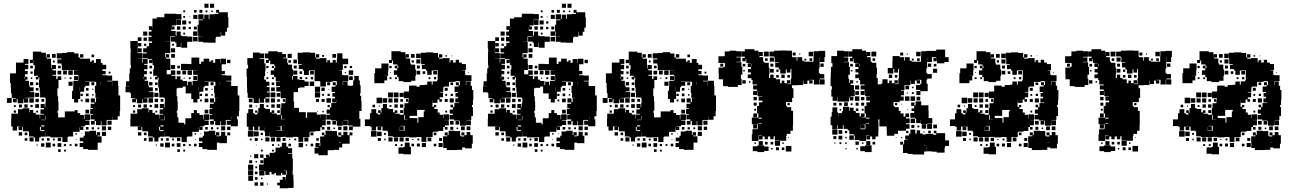

<svg xmlns="http://www.w3.org/2000/svg" viewBox="-20 -802 6959 1034"><path d="M72 -99H48V-121H40V-161H41V-190H77V-214H102V-219H138V-197H141V-210H159V-194H173V-185H194V-163H196V-185H217V-189H198V-213H217V-220H199V-242H221V-224H224V-247H245H226V-273H222V-277H196V-305H194V-331H190V-371H192V-385H187V-374H173V-388H184V-394H163V-428H184H167V-451H160V-478H159V-462H141V-480H157V-524H203V-518H227V-493H231V-510H249V-492H232V-486H255V-457H256V-434H259V-452H281V-430H263V-423H282V-399H263V-394H283V-376H290V-391H310V-371H295V-326H289V-310V-284H293V-256H295V-206H290V-194H293V-170H299V-168H301V-170H329V-202H382V-209H398V-193H412V-183H432V-160H435V-186H465V-156H439V-153H462V-129H439V-122H415V-120H429V-102H411V-116H409V-92H379H374V-67H347V-64H344V-37H316V-63H289V-62H251V-67H226V-90H225V-66H199V-62H161V-67H136V-94H133V-95H104V-118H100V-101H80V-121H97V-122H80V-121H72ZM401 -250H379V-269H368V-313H374V-337H375V-366H401V-370H403V-393H402V-399H378V-423H402V-424H373V-425H347V-424H313V-452H311V-460H289V-482H311V-487H286V-515H314V-517H340V-521H380V-514H403V-492H411V-510H429V-492H411V-486H435V-470V-486H465V-470H474V-477H486V-465H479V-464H497V-484H523V-463H532V-453H552V-429H532V-420H549V-402H532V-397H556V-395H584V-367H557V-364H583V-339H584V-367H616V-339H618V-309V-288H627V-234V-204H625V-176H614V-157H586V-174H585V-156H556V-155H554V-127H526V-150H523V-128H497V-150H490V-131H470V-151H489V-159H468V-183H481V-187H466V-215H481V-219H468V-243H489V-250H469V-272H491V-252H497V-274H511V-275H494V-302H491V-340H498V-361H490V-362H461V-364H439V-362H461V-340H439V-332H433V-308H412V-269H401ZM280 -491H260V-511H280ZM487 -494H473V-508H487ZM70 -251H50V-271H67V-274H43V-300H39V-329H38V-355H34V-407H66V-417V-465H107V-484H133V-458H114V-453H132V-429H114V-420H129V-402H114V-389H128V-373H117V-367H136V-341H140V-332H161V-310H140V-306H165V-276H136V-275H113V-273H132V-249H108V-268H105V-246H75V-268H70ZM275 -466H265V-476H275ZM307 -434H293V-448H307ZM157 -434H143V-448H157ZM372 -399H348V-423H372ZM340 -401H320V-421H340ZM310 -401H290V-421H310ZM156 -405H144V-417H156ZM575 -406H565V-416H575ZM401 -370H379V-392H401ZM112 -378V-387H110V-378ZM365 -376H355V-386H365ZM154 -377H146V-385H154ZM333 -378H327V-384H333ZM371 -340H349V-362H371ZM523 -346V-361H522V-346ZM159 -342H141V-360H159ZM488 -343H472V-359H488ZM187 -344H173V-358H187ZM407 -313V-332H406V-313ZM457 -314H443V-328H457ZM187 -314H173V-328H187ZM483 -318H477V-324H483ZM191 -280H169V-302H191ZM457 -284H443V-298H457ZM426 -285H414V-297H426ZM484 -287H476V-295H484ZM43 -248H17V-274H43ZM162 -249H138V-273H162ZM460 -251H440V-271H460ZM189 -252H171V-270H189ZM218 -254H203V-269H218ZM425 -256H415V-266H425ZM190 -221H170V-241H190ZM129 -222H111V-240H129ZM98 -223H82V-239H98ZM156 -225H144V-237H156ZM65 -226H55V-236H65ZM460 -191H440V-211H460ZM66 -195H54V-207H66ZM185 -196H175V-206H185ZM226 -158V-178H224V-158ZM202 -155H223V-157H202ZM581 -130H559V-152H581ZM202 -121H219V-127H202ZM551 -100H529V-122H551ZM579 -102H561V-120H579ZM199 -100V-96H219V-101H200V-119H195V-100ZM457 -104H443V-118H457ZM486 -105H474V-117H486ZM515 -106H505V-116H515ZM506 5H454V1H428V-10H409V-32H428V-41H410V-61H430V-43V-71H437V-94H463V-75V-98H497V-75H501V-90H519V-72H504V-68H527V-34H506ZM551 -70H529V-92H551ZM99 -72H81V-90H99ZM127 -74H113V-88H127ZM394 -77H386V-85H394ZM422 -79H418V-83H422ZM191 -40H169V-62H191ZM161 -40H139V-62H161ZM309 -42H291V-60H309ZM247 -44H233V-58H247ZM127 -44H113V-58H127ZM216 -45H204V-57H216ZM275 -46H265V-56H275ZM392 -49H388V-53H392ZM253 -8H227V-34H253ZM310 -11H290V-31H310ZM219 -12H201V-30H219ZM277 -14H263V-28H277ZM397 -14H383V-28H397ZM336 -15H324V-27H336ZM365 -16H355V-26H365ZM183 -18H177V-24H183ZM307 16H293V2H307ZM335 14H325V4H335Z M1103 -760H1081V-782H1103ZM1133 -760H1111V-782H1133ZM1070 -733H1054V-749H1070ZM1044 -609H1020V-633H1044V-669H1073H1050V-693H1073V-697H1048V-725H1076V-700H1080V-723H1104V-700H1108V-725H1136V-704V-727H1157V-733H1144V-749H1160V-736H1207V-709H1210V-653H1202V-631H1193V-610H1171V-631H1169V-604H1144V-599H1141V-572H1103V-573H1074V-577H1048V-605H1072V-606H1047V-633H1044ZM1039 -734H1025V-748H1039ZM1097 -736H1087V-746H1097ZM977 -736H967V-746H977ZM1126 -737H1118V-745H1126ZM742 -101H722V-121H739V-122H722V-121H682V-161H683V-190H719V-214H744V-219H780V-197H783V-210H801V-194H815V-185H836V-163H838V-185H859V-189H840V-213H859V-220H841V-242H863V-224H866V-247H887H868V-273H864V-277H838V-305H836V-331H832V-371H834V-385H829V-374H815V-388H826V-394H805V-428H826H809V-451H802V-478H801V-462H783V-480H799V-484H775V-458H756V-453H774V-429H756V-420H771V-402H756V-389H770V-373H759V-367H778V-341H782V-332H803V-310H782V-306H807V-276H778V-275H755V-273H774V-249H750V-268H747V-246H717V-268H712V-251H692V-271H709V-274H685V-300H681V-305H656V-337H680V-338H659V-364H676V-407H679V-434H685V-452H683V-482V-520H684V-541H682V-581H722V-601H742V-581H722V-542H743V-520H721V-516H747V-486H721V-485H746V-465H749V-484H775V-509V-488H749V-514H770V-520H751V-542H770V-553H782V-571H799V-579H780V-603H796V-610H781V-632H796V-641H782V-661H801V-702H824V-709H865V-728H899H929V-726H957V-696H929V-694H928V-665H907V-659H920V-643H904V-656H903V-635H926V-610H931V-632H953V-610H961V-607H988V-575V-545H956V-572H954V-549H930V-572H923V-578H899V-604H923V-607H898V-630V-605H877H896V-577H872V-576H897V-546V-516H870V-513H869V-493H873V-510H891V-492H874V-486H897V-457H898V-425H878V-402H900V-423H924V-399H903V-394H925V-376H932V-391H952V-373H964V-366H987V-343H991V-362H1013V-343H1017V-366H1043V-370H1045V-393H1044V-399H1020V-423H1044V-424H1015V-425H989V-424H955V-458H989V-457H1011V-492H1053V-458H1063V-470H1077V-486H1107V-470H1116V-477H1128V-465H1121V-464H1139V-484H1165V-463H1167V-486H1197V-456H1174V-433V-420H1191V-402H1174V-397H1198V-395H1226V-367H1199V-364H1225V-339H1260V-309V-288H1269V-234V-204H1267V-176H1256V-160H1261V-122H1223V-130H1201V-152H1223V-156H1198V-155H1196V-127H1168V-150H1165V-128H1139V-150H1132V-131H1112V-151H1131V-159H1110V-183H1123V-187H1108V-215H1123V-219H1110V-243H1131V-250H1111V-272H1133V-252H1139V-274H1153V-275H1136V-302H1133V-340H1140V-361H1132V-362H1103V-364H1081V-362H1103V-340H1081V-332H1075V-308H1054V-269H1043V-250H1021V-269H1010V-299H980V-336H964V-329H937V-326H931V-310V-284H935V-256H937V-206H932V-194H935V-170H941V-141H972V-132H978V-165H1007V-166H1010V-193H1024V-209H1040V-193H1054V-183H1074V-160H1077V-186H1107V-156H1081V-153H1104V-129H1081V-122H1057V-120H1071V-102H1053V-116H1051V-92H1021H1016V-67H989V-64H986V-37H958V-63H931V-62H893V-67H868V-90H867V-66H841V-62H803V-67H778V-94H775V-95H746V-118H742ZM1043 -700H1021V-722H1043ZM977 -706H967V-716H977ZM1004 -709H1000V-713H1004ZM955 -668H929V-694H955ZM983 -670H961V-692H983ZM1008 -675H996V-687H1008ZM803 -647V-660H802V-647ZM951 -642H933V-660H951ZM1040 -643H1024V-659H1040ZM980 -643H964V-659H980ZM1008 -645H996V-657H1008ZM773 -610H751V-632H773ZM977 -616H967V-626H977ZM1016 -577H988V-605H1016ZM1044 -579H1020V-603H1044ZM771 -582H753V-600H771ZM741 -552H723V-570H741ZM768 -555H756V-567H768ZM917 -556H907V-566H917ZM923 -520H901V-542H923ZM721 -520V-541H720V-520ZM922 -491H902V-511H922ZM1221 -462H1203V-480H1221ZM923 -430H901V-452H923ZM949 -434H935V-448H949ZM799 -434H785V-448H799ZM1014 -399H990V-423H1014ZM982 -401H962V-421H982ZM952 -401H932V-421H952ZM798 -405H786V-417H798ZM1043 -370H1021V-392H1043ZM754 -378V-387H752V-378ZM1007 -376H997V-386H1007ZM796 -377H788V-385H796ZM975 -378H969V-384H975ZM1165 -346V-361H1164V-346ZM801 -342H783V-360H801ZM1130 -343H1114V-359H1130ZM829 -344H815V-358H829ZM1049 -313V-332H1048V-313ZM1099 -314H1085V-328H1099ZM829 -314H815V-328H829ZM1125 -318H1119V-324H1125ZM833 -280H811V-302H833ZM1099 -284H1085V-298H1099ZM1068 -285H1056V-297H1068ZM1126 -287H1118V-295H1126ZM804 -249H780V-273H804ZM1102 -251H1082V-271H1102ZM831 -252H813V-270H831ZM860 -254H845V-269H860ZM1067 -256H1057V-266H1067ZM832 -221H812V-241H832ZM771 -222H753V-240H771ZM740 -223H724V-239H740ZM798 -225H786V-237H798ZM707 -226H697V-236H707ZM1102 -191H1082V-211H1102ZM708 -195H696V-207H708ZM827 -196H817V-206H827ZM868 -158V-178H866V-158ZM1228 -160V-174H1227V-160ZM844 -155H865V-157H844ZM844 -121H861V-127H844ZM1193 -100H1171V-122H1193ZM1221 -102H1203V-120H1221ZM841 -100V-96H861V-101H842V-119H837V-100ZM1099 -104H1085V-118H1099ZM1128 -105H1116V-117H1128ZM1157 -106H1147V-116H1157ZM1148 5H1096V1H1070V-10H1051V-32H1070V-41H1052V-61H1072V-43V-71H1079V-94H1105V-75V-98H1139V-75H1143V-90H1161V-72H1146V-68H1162V-71H1171V-92H1193V-71H1202V-31H1162V-34H1148ZM741 -72H723V-90H741ZM1220 -73H1204V-89H1220ZM769 -74H755V-88H769ZM1036 -77H1028V-85H1036ZM1064 -79H1060V-83H1064ZM833 -40H811V-62H833ZM803 -40H781V-62H803ZM951 -42H933V-60H951ZM889 -44H875V-58H889ZM769 -44H755V-58H769ZM858 -45H846V-57H858ZM917 -46H907V-56H917ZM1034 -49H1030V-53H1034ZM895 -8H869V-34H895ZM952 -11H932V-31H952ZM861 -12H843V-30H861ZM919 -14H905V-28H919ZM1039 -14H1025V-28H1039ZM978 -15H966V-27H978ZM1007 -16H997V-26H1007ZM825 -18H819V-24H825ZM949 16H935V2H949ZM977 14H967V4H977Z M1342 -99H1318V-120H1309V-162V-192H1317V-214H1343V-192H1351V-186H1366V-195H1354V-207H1366V-195H1371V-220H1409V-215H1434V-197H1443V-208H1457V-194H1446V-191H1470V-184H1491V-220H1495V-246H1516V-254H1503V-268H1517V-255H1519V-273H1492V-302H1491V-309H1468V-333H1488V-338H1467V-364H1488V-366H1465V-387H1456V-399H1438V-423H1456V-435H1444V-447H1456V-435H1462V-448H1457V-456H1435V-476H1428V-463H1412V-479H1425V-488H1407V-514H1425V-526H1475V-521H1500V-494V-511H1520V-491H1503V-488H1527V-462H1531V-454H1553V-429H1558V-393H1554V-374H1558V-393H1582V-374H1593V-371H1620V-363H1642V-339H1620V-331H1593V-328H1585V-306H1561V-282V-255H1564V-221H1590V-198H1627V-170H1629V-166H1634V-167V-197H1686V-185H1704V-165H1705V-186H1735V-156H1714V-155H1734V-127H1714V-118H1727V-104H1713V-117H1705V-96H1678V-93H1651V-90H1647V-64H1618V-63H1613V-38H1587V-63H1582V-65H1559V-62H1521V-65H1497V-64H1463V-65H1434V-92H1433V-68H1407V-94H1431H1403V-116H1402V-99H1378V-121H1371V-100H1349V-120H1342ZM1763 -158H1737V-184H1757V-190H1739V-212H1757V-224H1764V-247H1790V-250H1769V-272H1784V-281H1770V-301H1784V-307H1766V-335H1787V-343H1772V-359H1788V-344H1794V-363H1792V-365H1770V-361H1735V-336H1705V-364H1703V-365H1674V-395V-424H1649V-422H1643V-398H1617V-422H1611V-446V-430H1589V-452H1605V-456H1585V-484H1583V-518H1611V-520H1649V-518H1677V-493H1681V-510H1699V-492H1682V-486H1702V-489H1738V-466H1743V-478H1757V-465H1772V-479H1788V-465H1794V-487H1796V-515H1824V-487H1826V-486H1855V-456H1826V-425H1808V-423H1822V-399H1828V-397H1856V-365H1828V-363H1852V-341H1860V-340H1878V-343H1882V-369H1888V-393H1912V-369H1918V-343H1922V-299H1919V-286H1925V-258H1927V-204H1915V-186V-162H1921V-120H1880V-101H1860V-121H1879V-126H1855V-155H1854V-156H1830V-154H1853V-128H1827V-151H1826V-125H1794V-151H1790V-131H1770V-151H1790V-154H1763V-178ZM1374 -247H1346V-272H1341V-275H1314V-302H1311V-331H1310V-361V-389H1308V-433H1316V-453H1312V-489H1342V-519H1378V-514H1403V-488H1378V-484H1403V-461H1410V-421H1408V-393H1403V-373H1412V-362H1431V-340H1417V-333H1432V-309H1417V-304H1433V-278H1410V-272H1431V-250H1409V-271H1402V-249H1378V-271H1374ZM1551 -490H1529V-512H1551ZM1790 -491H1770V-511H1790ZM1725 -496H1715V-506H1725ZM1377 -463V-483V-463ZM1580 -461H1560V-481H1580ZM1547 -464H1533V-478H1547ZM1578 -433H1562V-449H1578ZM1846 -435H1834V-447H1846ZM1876 -435H1864V-447H1876ZM1426 -435H1414V-447H1426ZM1882 -399H1858V-423H1882ZM1581 -400H1559V-422H1581ZM1670 -401H1650V-421H1670ZM1607 -404H1593V-418H1607ZM1843 -408H1837V-414H1843ZM1422 -409H1418V-413H1422ZM1880 -371H1860V-391H1880ZM1607 -375H1594V-388H1607ZM1666 -375H1654V-387H1666ZM1455 -376H1445V-386H1455ZM1425 -376H1415V-386H1425ZM1635 -376H1625V-386H1635ZM1672 -339H1648V-363H1672ZM1828 -344V-363H1826V-344ZM1758 -343H1742V-359H1758ZM1457 -344H1443V-358H1457ZM1704 -307H1676V-335H1704ZM1460 -311H1440V-331H1460ZM1729 -312H1711V-330H1729ZM1752 -319H1748V-323H1752ZM1704 -277H1676V-305H1704ZM1463 -278H1437V-304H1463ZM1490 -281H1470V-301H1490ZM1756 -285H1744V-297H1756ZM1725 -286H1715V-296H1725ZM1762 -249H1738V-273H1762ZM1461 -250H1439V-272H1461ZM1340 -251H1320V-271H1340ZM1698 -253H1682V-269H1698ZM1728 -253H1712V-269H1728ZM1487 -254H1473V-268H1487ZM1792 -251V-265H1791V-251ZM1401 -220H1379V-242H1401ZM1490 -221H1470V-241H1490ZM1459 -222H1441V-240H1459ZM1338 -223H1322V-239H1338ZM1756 -225H1744V-237H1756ZM1425 -226H1415V-236H1425ZM1363 -228H1357V-234H1363ZM1487 -194H1473V-208H1487ZM1724 -197H1716V-205H1724ZM1692 -199H1688V-203H1692ZM1497 -159V-182H1493V-159ZM1498 -157H1516V-158H1498ZM1760 -131H1740V-151H1760ZM1498 -124H1512V-125H1498ZM1491 -100H1469V-98H1497V-123H1473V-122H1491ZM1351 -122H1370H1351ZM1851 -100H1829V-122H1851ZM1819 -102H1801V-120H1819ZM1758 -103H1742V-119H1758ZM1784 -107H1776V-115H1784ZM1497 -97H1512V-98H1497ZM1745 34H1695V25H1674V-7H1695V-10H1679V-32H1701V-16H1705V-35H1704V-67H1726V-74H1713V-88H1727V-75H1733V-98H1767V-96H1795V-72H1801V-66H1817V-73H1802V-89H1818V-74H1829V-92H1851V-74H1862V-89H1878V-73H1863V-28H1823V-8H1806V5H1778V7H1745ZM1345 -66H1315V-96H1345ZM1373 -68H1347V-94H1373ZM1668 -73H1652V-89H1668ZM1396 -75H1384V-87H1396ZM1641 -40H1619V-62H1641ZM1491 -40H1469V-62H1491ZM1461 -40H1439V-62H1461ZM1431 -40H1409V-62H1431ZM1518 -43H1502V-59H1518ZM1368 -43H1352V-59H1368ZM1697 -44H1683V-58H1697ZM1575 -46H1565V-56H1575ZM1335 -46H1325V-56H1335ZM1394 -47H1386V-55H1394ZM1543 -48H1537V-54H1543ZM1806 -34H1817V-36H1806ZM1404 143H1376V115H1400V114H1375V84H1400V49H1421V47H1412V31H1428V40H1432V21H1458V17H1464V-7H1489V-12H1498V-33H1522V-12H1531V-4H1553V22H1531V25H1554V52H1557V82V116H1556V139H1560V168H1561V210H1533V212H1487V196H1473V182H1487V166H1502V151H1518V166H1520V139H1500V130H1494V143H1466V130H1458V137H1442V124H1431V140H1409V119H1404ZM1612 -9H1588V-33H1612ZM1547 -14H1533V-28H1547ZM1667 -14H1653V-28H1667ZM1455 -16H1445V-26H1455ZM1484 -17H1476V-25H1484ZM1634 -17H1626V-25H1634ZM1362 -19H1358V-23H1362ZM1395 14H1385V4H1395ZM1455 14H1445V4H1455ZM1371 50H1349V28H1371ZM1399 48H1381V30H1399ZM1333 42H1327V36H1333ZM1338 77H1322V61H1338ZM1398 77H1382V61H1398ZM1364 73H1356V65H1364ZM1344 113H1316V85H1344ZM1365 104H1355V94H1365ZM1344 143H1316V115H1344ZM1520 119V139H1524V117H1511V119ZM1367 136H1353V122H1367ZM1343 172H1317V146H1343ZM1367 166H1353V152H1367ZM1394 163H1386V155H1394ZM1399 198H1381V180H1399ZM1369 198H1351V180H1369ZM1423 192H1417V186H1423Z M2194 -360H2152V-365H2127V-387H2119V-399H2101V-423H2119V-434H2106V-448H2120V-455H2097V-476H2091V-463H2075V-479H2088V-526H2138V-521H2163V-494H2164V-510H2182V-492H2166V-487H2189V-461H2193V-454H2216V-428H2196H2220V-394H2217V-367H2194ZM2005 -99H1981V-120H1972V-123H1945V-159H1972V-162V-192H1980V-214H2006V-192H2014V-186H2028V-194H2016V-208H2030V-196H2034V-220H2072V-215H2097V-197H2106V-208H2120V-194H2109V-190H2132V-184H2154V-220H2158V-246H2179V-254H2166V-268H2180V-255H2182V-273H2155V-309H2182V-312H2183V-341H2223V-335H2240V-344H2268V-346H2281V-363H2305V-346H2310V-364H2334V-370H2337V-395V-424H2312V-422H2305V-399H2281V-422H2274V-430H2252V-452H2267V-456H2248V-484H2246V-518H2274V-520H2312V-517H2339V-493H2344V-510H2362V-492H2345V-486H2365V-489H2401V-467H2406V-478H2420V-465H2434V-480H2452V-465H2467V-457H2489V-425H2471V-423H2485V-399H2471H2491V-397H2519V-365H2491V-363H2489V-344H2491V-363H2515V-340H2522V-317H2529V-265H2527V-237H2522V-225H2527V-177H2518V-156H2493V-154H2516V-128H2490V-151H2489V-125H2457V-151H2453V-131H2433V-151H2453V-153H2425V-159H2401V-183H2419V-190H2402V-212H2419V-224H2406V-238H2420V-225H2427V-247H2453V-250H2432V-272H2446V-281H2433V-301H2446V-306H2428V-336H2450V-343H2435V-359H2451V-344H2457V-363H2455V-365H2433V-361H2398V-336H2372V-332H2367V-307H2348V-304H2366V-278H2348V-268H2360V-254H2346V-266H2336V-248H2310V-263H2309V-245V-227H2317V-237H2329V-225H2319V-215H2337V-196H2348V-184H2366V-164H2368V-186H2398V-156H2376V-155H2397V-127H2376V-118H2390V-104H2376V-118H2367V-97H2341V-93H2314V-90H2310V-64H2281V-63H2276V-38H2250V-63H2245V-64H2222V-62H2184V-65H2160V-64H2130H2096V-93V-68H2070V-94H2095H2066V-116V-98H2040V-120H2033V-101H2013V-120H2005ZM2245 -489H2221V-513H2245ZM2213 -491H2193V-511H2213ZM2387 -497H2379V-505H2387ZM2415 -499H2411V-503H2415ZM2244 -460H2222V-482H2244ZM2209 -465H2197V-477H2209ZM2050 -354H1996V-408H2000V-434H2034V-460H2072V-422H2070V-394H2050V-393H2065V-369H2050ZM2241 -433H2225V-449H2241ZM2125 -435V-448H2120V-435ZM2089 -435H2077V-447H2089ZM2243 -401H2223V-421H2243ZM2333 -401H2313V-421H2333ZM2270 -404H2256V-418H2270ZM2505 -409H2501V-413H2505ZM2085 -409H2081V-413H2085ZM2329 -375H2317V-387H2329ZM2118 -376H2108V-386H2118ZM2088 -376H2078V-386H2088ZM2298 -376H2288V-386H2298ZM2420 -344H2406V-358H2420ZM2391 -313H2375V-329H2391ZM2096 -278H2070V-304H2096ZM2126 -278H2100V-304H2126ZM2154 -280H2132V-302H2154ZM2419 -285H2407V-297H2419ZM2388 -286H2378V-296H2388ZM2038 -246H2008V-276H2038ZM2065 -249H2041V-273H2065ZM2424 -250H2402V-272H2424ZM2094 -250H2072V-272H2094ZM2124 -250H2102V-272H2124ZM2391 -253H2375V-269H2391ZM2150 -254H2136V-268H2150ZM2454 -251V-264V-251ZM2064 -220H2042V-242H2064ZM2152 -222H2134V-240H2152ZM2122 -222H2104V-240H2122ZM2000 -224H1986V-238H2000ZM2088 -226H2078V-236H2088ZM2026 -228H2020V-234H2026ZM2226 -178H2186V-166H2228V-141H2233V-171H2262V-202H2267V-210H2242H2227V-207H2226ZM2151 -193H2135V-209H2151ZM2388 -196H2378V-206H2388ZM2160 -158V-182H2156V-158ZM2160 -157H2178V-158H2160ZM2423 -131H2403V-151H2423ZM2160 -125H2175H2160ZM2154 -100H2132V-118H2131V-98H2159V-124H2136V-122H2154ZM2014 -121H2032V-122H2014ZM2513 -101H2493V-121H2513ZM2483 -101H2463V-121H2483ZM2421 -103H2405V-119H2421ZM2447 -107H2439V-115H2447ZM2440 6H2386V-5H2367V-34H2366V-68H2389V-73H2375V-89H2391V-75H2396V-98H2430V-96H2458V-71H2463V-67H2480V-73H2465V-89H2481V-74H2493V-91H2513V-74H2526V-28H2521V-3H2485V-8H2469V5H2440ZM2160 -97H2175H2160ZM2008 -66H1978V-96H2008ZM2035 -69H2011V-93H2035ZM2330 -74H2316V-88H2330ZM2058 -76H2048V-86H2058ZM2124 -40H2102V-62H2124ZM2094 -40H2072V-62H2094ZM2154 -40H2132V-62H2154ZM2303 -41H2283V-61H2303ZM2182 -42H2164V-60H2182ZM2031 -43H2015V-59H2031ZM2361 -43H2345V-59H2361ZM2238 -46H2228V-56H2238ZM2057 -47H2049V-55H2057ZM2206 -48H2200V-54H2206ZM2469 -34H2480V-35H2469ZM2193 29H2153V26H2126V-8H2153V-11H2160V-34H2186V-11H2193ZM2274 -10H2252V-32H2274ZM2364 -10H2342V-32H2364ZM2241 -13H2225V-29H2241ZM2330 -14H2316V-28H2330ZM2210 -14H2196V-28H2210ZM2148 -16H2138V-26H2148ZM2118 -16H2108V-26H2118Z M3028 -760H3006V-782H3028ZM3058 -760H3036V-782H3058ZM2995 -733H2979V-749H2995ZM2969 -609H2945V-633H2969V-669H2998H2975V-693H2998V-697H2973V-725H3001V-700H3005V-723H3029V-700H3033V-725H3061V-704V-727H3082V-733H3069V-749H3085V-736H3132V-709H3135V-653H3127V-631H3118V-610H3096V-631H3094V-604H3069V-599H3066V-572H3028V-573H2999V-577H2973V-605H2997V-606H2972V-633H2969ZM2964 -734H2950V-748H2964ZM3022 -736H3012V-746H3022ZM2902 -736H2892V-746H2902ZM3051 -737H3043V-745H3051ZM2667 -101H2647V-121H2664V-122H2647V-121H2607V-161H2608V-190H2644V-214H2669V-219H2705V-197H2708V-210H2726V-194H2740V-185H2761V-163H2763V-185H2784V-189H2765V-213H2784V-220H2766V-242H2788V-224H2791V-247H2812H2793V-273H2789V-277H2763V-305H2761V-331H2757V-371H2759V-385H2754V-374H2740V-388H2751V-394H2730V-428H2751H2734V-451H2727V-478H2726V-462H2708V-480H2724V-484H2700V-458H2681V-453H2699V-429H2681V-420H2696V-402H2681V-389H2695V-373H2684V-367H2703V-341H2707V-332H2728V-310H2707V-306H2732V-276H2703V-275H2680V-273H2699V-249H2675V-268H2672V-246H2642V-268H2637V-251H2617V-271H2634V-274H2610V-300H2606V-305H2581V-337H2605V-338H2584V-364H2601V-407H2604V-434H2610V-452H2608V-482V-520H2609V-541H2607V-581H2647V-601H2667V-581H2647V-542H2668V-520H2646V-516H2672V-486H2646V-485H2671V-465H2674V-484H2700V-509V-488H2674V-514H2695V-520H2676V-542H2695V-553H2707V-571H2724V-579H2705V-603H2721V-610H2706V-632H2721V-641H2707V-661H2726V-702H2749V-709H2790V-728H2824H2854V-726H2882V-696H2854V-694H2853V-665H2832V-659H2845V-643H2829V-656H2828V-635H2851V-610H2856V-632H2878V-610H2886V-607H2913V-575V-545H2881V-572H2879V-549H2855V-572H2848V-578H2824V-604H2848V-607H2823V-630V-605H2802H2821V-577H2797V-576H2822V-546V-516H2795V-513H2794V-493H2798V-510H2816V-492H2799V-486H2822V-457H2823V-425H2803V-402H2825V-423H2849V-399H2828V-394H2850V-376H2857V-391H2877V-373H2889V-366H2912V-343H2916V-362H2938V-343H2942V-366H2968V-370H2970V-393H2969V-399H2945V-423H2969V-424H2940V-425H2914V-424H2880V-458H2914V-457H2936V-492H2978V-458H2988V-470H3002V-486H3032V-470H3041V-477H3053V-465H3046V-464H3064V-484H3090V-463H3092V-486H3122V-456H3099V-433V-420H3116V-402H3099V-397H3123V-395H3151V-367H3124V-364H3150V-339H3185V-309V-288H3194V-234V-204H3192V-176H3181V-160H3186V-122H3148V-130H3126V-152H3148V-156H3123V-155H3121V-127H3093V-150H3090V-128H3064V-150H3057V-131H3037V-151H3056V-159H3035V-183H3048V-187H3033V-215H3048V-219H3035V-243H3056V-250H3036V-272H3058V-252H3064V-274H3078V-275H3061V-302H3058V-340H3065V-361H3057V-362H3028V-364H3006V-362H3028V-340H3006V-332H3000V-308H2979V-269H2968V-250H2946V-269H2935V-299H2905V-336H2889V-329H2862V-326H2856V-310V-284H2860V-256H2862V-206H2857V-194H2860V-170H2866V-141H2897V-132H2903V-165H2932V-166H2935V-193H2949V-209H2965V-193H2979V-183H2999V-160H3002V-186H3032V-156H3006V-153H3029V-129H3006V-122H2982V-120H2996V-102H2978V-116H2976V-92H2946H2941V-67H2914V-64H2911V-37H2883V-63H2856V-62H2818V-67H2793V-90H2792V-66H2766V-62H2728V-67H2703V-94H2700V-95H2671V-118H2667ZM2968 -700H2946V-722H2968ZM2902 -706H2892V-716H2902ZM2929 -709H2925V-713H2929ZM2880 -668H2854V-694H2880ZM2908 -670H2886V-692H2908ZM2933 -675H2921V-687H2933ZM2728 -647V-660H2727V-647ZM2876 -642H2858V-660H2876ZM2965 -643H2949V-659H2965ZM2905 -643H2889V-659H2905ZM2933 -645H2921V-657H2933ZM2698 -610H2676V-632H2698ZM2902 -616H2892V-626H2902ZM2941 -577H2913V-605H2941ZM2969 -579H2945V-603H2969ZM2696 -582H2678V-600H2696ZM2666 -552H2648V-570H2666ZM2693 -555H2681V-567H2693ZM2842 -556H2832V-566H2842ZM2848 -520H2826V-542H2848ZM2646 -520V-541H2645V-520ZM2847 -491H2827V-511H2847ZM3146 -462H3128V-480H3146ZM2848 -430H2826V-452H2848ZM2874 -434H2860V-448H2874ZM2724 -434H2710V-448H2724ZM2939 -399H2915V-423H2939ZM2907 -401H2887V-421H2907ZM2877 -401H2857V-421H2877ZM2723 -405H2711V-417H2723ZM2968 -370H2946V-392H2968ZM2679 -378V-387H2677V-378ZM2932 -376H2922V-386H2932ZM2721 -377H2713V-385H2721ZM2900 -378H2894V-384H2900ZM3090 -346V-361H3089V-346ZM2726 -342H2708V-360H2726ZM3055 -343H3039V-359H3055ZM2754 -344H2740V-358H2754ZM2974 -313V-332H2973V-313ZM3024 -314H3010V-328H3024ZM2754 -314H2740V-328H2754ZM3050 -318H3044V-324H3050ZM2758 -280H2736V-302H2758ZM3024 -284H3010V-298H3024ZM2993 -285H2981V-297H2993ZM3051 -287H3043V-295H3051ZM2729 -249H2705V-273H2729ZM3027 -251H3007V-271H3027ZM2756 -252H2738V-270H2756ZM2785 -254H2770V-269H2785ZM2992 -256H2982V-266H2992ZM2757 -221H2737V-241H2757ZM2696 -222H2678V-240H2696ZM2665 -223H2649V-239H2665ZM2723 -225H2711V-237H2723ZM2632 -226H2622V-236H2632ZM3027 -191H3007V-211H3027ZM2633 -195H2621V-207H2633ZM2752 -196H2742V-206H2752ZM2793 -158V-178H2791V-158ZM3153 -160V-174H3152V-160ZM2769 -155H2790V-157H2769ZM2769 -121H2786V-127H2769ZM3118 -100H3096V-122H3118ZM3146 -102H3128V-120H3146ZM2766 -100V-96H2786V-101H2767V-119H2762V-100ZM3024 -104H3010V-118H3024ZM3053 -105H3041V-117H3053ZM3082 -106H3072V-116H3082ZM3073 5H3021V1H2995V-10H2976V-32H2995V-41H2977V-61H2997V-43V-71H3004V-94H3030V-75V-98H3064V-75H3068V-90H3086V-72H3071V-68H3087V-71H3096V-92H3118V-71H3127V-31H3087V-34H3073ZM2666 -72H2648V-90H2666ZM3145 -73H3129V-89H3145ZM2694 -74H2680V-88H2694ZM2961 -77H2953V-85H2961ZM2989 -79H2985V-83H2989ZM2758 -40H2736V-62H2758ZM2728 -40H2706V-62H2728ZM2876 -42H2858V-60H2876ZM2814 -44H2800V-58H2814ZM2694 -44H2680V-58H2694ZM2783 -45H2771V-57H2783ZM2842 -46H2832V-56H2842ZM2959 -49H2955V-53H2959ZM2820 -8H2794V-34H2820ZM2877 -11H2857V-31H2877ZM2786 -12H2768V-30H2786ZM2844 -14H2830V-28H2844ZM2964 -14H2950V-28H2964ZM2903 -15H2891V-27H2903ZM2932 -16H2922V-26H2932ZM2750 -18H2744V-24H2750ZM2874 16H2860V2H2874ZM2902 14H2892V4H2902Z M3281 -99H3257V-121H3249V-161H3250V-190H3286V-214H3311V-219H3347V-197H3350V-210H3368V-194H3382V-185H3403V-163H3405V-185H3426V-189H3407V-213H3426V-220H3408V-242H3430V-224H3433V-247H3454H3435V-273H3431V-277H3405V-305H3403V-331H3399V-371H3401V-385H3396V-374H3382V-388H3393V-394H3372V-428H3393H3376V-451H3369V-478H3368V-462H3350V-480H3366V-524H3412V-518H3436V-493H3440V-510H3458V-492H3441V-486H3464V-457H3465V-434H3468V-452H3490V-430H3472V-423H3491V-399H3472V-394H3492V-376H3499V-391H3519V-371H3504V-326H3498V-310V-284H3502V-256H3504V-206H3499V-194H3502V-170H3508V-168H3510V-170H3538V-202H3591V-209H3607V-193H3621V-183H3641V-160H3644V-186H3674V-156H3648V-153H3671V-129H3648V-122H3624V-120H3638V-102H3620V-116H3618V-92H3588H3583V-67H3556V-64H3553V-37H3525V-63H3498V-62H3460V-67H3435V-90H3434V-66H3408V-62H3370V-67H3345V-94H3342V-95H3313V-118H3309V-101H3289V-121H3306V-122H3289V-121H3281ZM3610 -250H3588V-269H3577V-313H3583V-337H3584V-366H3610V-370H3612V-393H3611V-399H3587V-423H3611V-424H3582V-425H3556V-424H3522V-452H3520V-460H3498V-482H3520V-487H3495V-515H3523V-517H3549V-521H3589V-514H3612V-492H3620V-510H3638V-492H3620V-486H3644V-470V-486H3674V-470H3683V-477H3695V-465H3688V-464H3706V-484H3732V-463H3741V-453H3761V-429H3741V-420H3758V-402H3741V-397H3765V-395H3793V-367H3766V-364H3792V-339H3793V-367H3825V-339H3827V-309V-288H3836V-234V-204H3834V-176H3823V-157H3795V-174H3794V-156H3765V-155H3763V-127H3735V-150H3732V-128H3706V-150H3699V-131H3679V-151H3698V-159H3677V-183H3690V-187H3675V-215H3690V-219H3677V-243H3698V-250H3678V-272H3700V-252H3706V-274H3720V-275H3703V-302H3700V-340H3707V-361H3699V-362H3670V-364H3648V-362H3670V-340H3648V-332H3642V-308H3621V-269H3610ZM3489 -491H3469V-511H3489ZM3696 -494H3682V-508H3696ZM3279 -251H3259V-271H3276V-274H3252V-300H3248V-329H3247V-355H3243V-407H3275V-417V-465H3316V-484H3342V-458H3323V-453H3341V-429H3323V-420H3338V-402H3323V-389H3337V-373H3326V-367H3345V-341H3349V-332H3370V-310H3349V-306H3374V-276H3345V-275H3322V-273H3341V-249H3317V-268H3314V-246H3284V-268H3279ZM3484 -466H3474V-476H3484ZM3516 -434H3502V-448H3516ZM3366 -434H3352V-448H3366ZM3581 -399H3557V-423H3581ZM3549 -401H3529V-421H3549ZM3519 -401H3499V-421H3519ZM3365 -405H3353V-417H3365ZM3784 -406H3774V-416H3784ZM3610 -370H3588V-392H3610ZM3321 -378V-387H3319V-378ZM3574 -376H3564V-386H3574ZM3363 -377H3355V-385H3363ZM3542 -378H3536V-384H3542ZM3580 -340H3558V-362H3580ZM3732 -346V-361H3731V-346ZM3368 -342H3350V-360H3368ZM3697 -343H3681V-359H3697ZM3396 -344H3382V-358H3396ZM3616 -313V-332H3615V-313ZM3666 -314H3652V-328H3666ZM3396 -314H3382V-328H3396ZM3692 -318H3686V-324H3692ZM3400 -280H3378V-302H3400ZM3666 -284H3652V-298H3666ZM3635 -285H3623V-297H3635ZM3693 -287H3685V-295H3693ZM3252 -248H3226V-274H3252ZM3371 -249H3347V-273H3371ZM3669 -251H3649V-271H3669ZM3398 -252H3380V-270H3398ZM3427 -254H3412V-269H3427ZM3634 -256H3624V-266H3634ZM3399 -221H3379V-241H3399ZM3338 -222H3320V-240H3338ZM3307 -223H3291V-239H3307ZM3365 -225H3353V-237H3365ZM3274 -226H3264V-236H3274ZM3669 -191H3649V-211H3669ZM3275 -195H3263V-207H3275ZM3394 -196H3384V-206H3394ZM3435 -158V-178H3433V-158ZM3411 -155H3432V-157H3411ZM3790 -130H3768V-152H3790ZM3411 -121H3428V-127H3411ZM3760 -100H3738V-122H3760ZM3788 -102H3770V-120H3788ZM3408 -100V-96H3428V-101H3409V-119H3404V-100ZM3666 -104H3652V-118H3666ZM3695 -105H3683V-117H3695ZM3724 -106H3714V-116H3724ZM3715 5H3663V1H3637V-10H3618V-32H3637V-41H3619V-61H3639V-43V-71H3646V-94H3672V-75V-98H3706V-75H3710V-90H3728V-72H3713V-68H3736V-34H3715ZM3760 -70H3738V-92H3760ZM3308 -72H3290V-90H3308ZM3336 -74H3322V-88H3336ZM3603 -77H3595V-85H3603ZM3631 -79H3627V-83H3631ZM3400 -40H3378V-62H3400ZM3370 -40H3348V-62H3370ZM3518 -42H3500V-60H3518ZM3456 -44H3442V-58H3456ZM3336 -44H3322V-58H3336ZM3425 -45H3413V-57H3425ZM3484 -46H3474V-56H3484ZM3601 -49H3597V-53H3601ZM3462 -8H3436V-34H3462ZM3519 -11H3499V-31H3519ZM3428 -12H3410V-30H3428ZM3486 -14H3472V-28H3486ZM3606 -14H3592V-28H3606ZM3545 -15H3533V-27H3545ZM3574 -16H3564V-26H3574ZM3392 -18H3386V-24H3392ZM3516 16H3502V2H3516ZM3544 14H3534V4H3544Z M4065 -43H4029V-79H4032V-106H4059V-109H4062V-133H4029V-169H4064V-191H4057V-231H4083H4067V-251H4086V-260H4066V-282H4086V-284H4060V-311H4058V-290H4036V-312H4057V-320H4036V-342H4057V-347H4033V-371H4027V-381H4007V-401H4024V-412H4008V-430H4024V-441H4007V-461H4024V-463H3999V-485H3996V-472H3978V-490H3991V-497H3973V-525H3991V-537H4043V-529H4065V-504H4066V-522H4088V-500H4070V-494H4090V-470H4096V-464H4120V-438H4124V-404H4122V-382H4158V-375H4181V-354H4190V-368H4204V-354H4218V-370H4236V-352H4220V-349H4239V-379H4242V-406V-431H4220H4237V-411H4217V-428H4212V-406H4182V-428H4174V-439H4155V-463H4173V-466H4152V-493H4149V-498H4124V-524H4149V-529H4178V-530H4216V-529H4245V-500H4246V-494H4270V-475H4274V-494H4300V-475H4311V-470H4336H4361V-497H4362V-526H4390V-528H4424V-494H4420V-468H4394V-434H4390V-409H4395V-375H4421V-347H4393V-373H4391V-347H4363V-372H4340V-370H4356V-352H4338V-368H4328V-350H4306V-368H4304V-344H4275V-343H4245V-327H4253V-275H4246V-252H4213V-232H4218V-225H4241V-205H4251V-175V-127H4250V-98H4237V-81H4217V-98V-71H4214V-44H4181V-17H4153V-45H4180V-47H4153V-68H4146V-52H4128V-67H4116V-52H4098V-67H4087V-51H4067V-71H4083V-73H4065ZM3954 -334H3900V-338H3874V-375H3851V-404H3850V-438H3876V-442H3884V-462H3878V-463H3849V-499H3878V-500H3883V-525H3909V-529H3945V-526H3972V-496H3945V-493H3969V-469H3945V-467H3973V-442H3978V-400H3970V-378H3954H3974V-344H3954ZM4120 -498H4094V-524H4120ZM4359 -499H4335V-523H4359ZM4265 -503H4249V-519H4265ZM4290 -508H4284V-514H4290ZM4394 -468V-494H4393V-468ZM4148 -470H4126V-492H4148ZM4114 -474H4100V-488H4114ZM4354 -474H4340V-488H4354ZM4322 -476H4312V-486H4322ZM4416 -442H4398V-460H4416ZM4145 -443H4129V-459H4145ZM3875 -443H3859V-459H3875ZM4029 -444V-458H4027V-444ZM3994 -444H3980V-458H3994ZM4147 -411H4127V-431H4147ZM4173 -415H4161V-427H4173ZM3991 -417H3983V-425H3991ZM4419 -379H4395V-403H4419ZM4146 -382H4128V-400H4146ZM4206 -382H4188V-400H4206ZM4234 -384H4220V-398H4234ZM4174 -384H4160V-398H4174ZM3996 -352H3978V-370H3996ZM4021 -357H4013V-365H4021ZM4056 -262H4038V-280H4056ZM4055 -233H4039V-249H4055ZM4233 -235H4221V-247H4233ZM4052 -206H4042V-216H4052ZM4057 -171H4037V-191H4057ZM4065 -163H4083V-168H4065V-136H4082V-139H4065ZM4058 -110H4036V-132H4058ZM4229 -59H4225V-63H4229ZM4088 -20H4066V-42H4088ZM4114 -24H4100V-38H4114ZM4144 -24H4130V-38H4144ZM4201 -27H4193V-35H4201ZM4051 -27H4043V-35H4051ZM4095 17H4059V12H4034V-14H4059V-19H4095ZM4242 14H4212V-16H4242ZM4119 11H4095V-13H4119ZM4175 7H4159V-9H4175ZM4204 6H4190V-8H4204ZM4141 3H4133V-5H4141Z M4490 -107H4462V-128H4453V-174H4459V-198H4463V-224H4489V-198H4493V-174H4494V-193H4514V-203H4520V-227H4552V-204H4555V-222H4577V-204H4589V-218H4603V-204H4589V-194H4609V-175H4616V-191H4636V-171H4620V-169H4643V-191H4636V-231H4662H4646V-251H4665V-260H4645V-282H4665V-284H4639V-311H4637V-290H4615V-312H4636V-320H4615V-342H4636V-347H4612V-371H4606V-381H4586V-401H4603V-412H4587V-430H4603V-441H4586V-461H4603V-463H4578V-485H4575V-472H4557V-490H4570V-497H4552V-525H4570V-537H4622V-529H4644V-504H4645V-522H4667V-500H4649V-494H4669V-470H4675V-464H4699V-438H4703V-404H4701V-382H4707V-352V-348H4725V-352H4732V-375H4760V-354H4769V-368H4783V-354H4797V-370H4815V-352H4799V-349H4818V-379H4821V-406V-431H4791V-406H4761V-436H4786V-471H4787V-500H4825V-494H4849V-475H4853V-494H4879V-475H4890V-470H4915H4940V-497H4941V-526H4969V-528H4999H5022V-535H5070V-494H5089V-468H5066V-461H5026V-487H5025V-472H5007V-490H5022V-494H4999V-468H4973V-434H4969V-409H4974V-373H4970V-351H4976V-311H4937V-290H4915V-312H4936V-318H4913V-344H4936V-351H4942V-372H4919V-370H4935V-352H4917V-368H4907V-350H4885V-368H4883V-344H4854V-343H4851V-316H4832V-313H4848V-289H4832V-282H4847V-260H4825V-252H4792V-232H4797V-225H4820V-205H4830V-191H4846V-174H4856V-191H4876V-171H4859V-164H4879V-138H4859V-133H4878V-109H4859V-98H4829H4816V-81H4796V-98V-71H4756V-100H4755V-121H4716V-159H4710V-146H4711V-96H4710V-67H4695V-52H4677V-67H4666V-51H4646V-71H4662V-73H4644V-43H4608V-48H4583V-73H4578V-79H4554V-100H4545V-108H4523V-128H4519V-108H4493V-128H4490ZM4488 -259H4464V-282H4457V-320H4460V-338H4453V-384H4454V-413H4455V-442H4463V-462H4457V-500H4488V-529H4524V-526H4551V-496H4524V-493H4548V-469H4524V-467H4552V-442H4557V-400H4549V-378H4533H4553V-356H4557V-370H4575V-352H4561V-344H4579V-318H4561H4583V-284H4559V-281H4576V-261H4556V-278H4552V-255H4520H4490V-279H4488ZM4699 -498H4673V-524H4699ZM4938 -499H4914V-523H4938ZM4844 -503H4828V-519H4844ZM4869 -508H4863V-514H4869ZM4973 -468V-494H4972V-468ZM4693 -474H4679V-488H4693ZM4933 -474H4919V-488H4933ZM4901 -476H4891V-486H4901ZM4995 -442H4977V-460H4995ZM4608 -444V-458H4606V-444ZM4573 -444H4559V-458H4573ZM5023 -444H5009V-458H5023ZM5027 -410H5005V-432H5027ZM4816 -411H4796V-431H4816ZM4570 -417H4562V-425H4570ZM4998 -379H4974V-403H4998ZM4785 -382H4767V-400H4785ZM4813 -384H4799V-398H4813ZM4600 -357H4592V-365H4600ZM4607 -320H4585V-342H4607ZM4876 -321H4856V-341H4876ZM4900 -327H4892V-335H4900ZM4606 -291H4586V-311H4606ZM4901 -296H4891V-306H4901ZM4869 -298H4863V-304H4869ZM4878 -259H4854V-283H4878ZM4908 -259H4884V-283H4908ZM4608 -259H4584V-283H4608ZM4936 -261H4916V-281H4936ZM4635 -262H4617V-280H4635ZM4938 -139H4914V-163H4931H4908V-168H4883V-194H4903V-232H4887V-250H4905V-234H4911V-256H4941V-235H4980V-206H4981V-166H5001V-136H4973V-134H4939V-156H4938ZM4546 -231H4526V-251H4546ZM4634 -233H4618V-249H4634ZM4604 -233H4588V-249H4604ZM4484 -233H4468V-249H4484ZM4513 -234H4499V-248H4513ZM4812 -235H4800V-247H4812ZM4571 -236H4561V-246H4571ZM4838 -239H4834V-243H4838ZM4903 -204H4889V-218H4903ZM4631 -206H4621V-216H4631ZM4510 -207H4502V-215H4510ZM4868 -209H4864V-213H4868ZM4644 -163H4662V-168H4644V-136H4661V-139H4644ZM4908 -139H4884V-163H4908ZM4999 -108H4973V-134H4999ZM4637 -110H4615V-127H4614V-106H4638V-109H4641V-133H4620V-132H4637ZM4968 -109H4944V-133H4968ZM5026 -111H5006V-131H5026ZM4904 -113H4888V-129H4904ZM4931 -116H4921V-126H4931ZM4490 -77H4462V-105H4490ZM4957 30H4895V27H4868V22H4843V-23H4828V-39H4844V-24H4849V-48H4869V-50H4855V-72H4875V-82H4883V-104H4909V-83H4917V-100H4935V-83H4948V-78H4966V-81H5006V-76H5022V-84H5009V-98H5023V-85H5070V-55V-46H5091V-16H5070V-7H5067V20H5025V15H5000V13H4972V-10H4971V14H4957ZM4516 -81H4496V-101H4516ZM4993 -84H4979V-98H4993ZM4542 -85H4530V-97H4542ZM4872 -85H4860V-97H4872ZM4959 -88H4953V-94H4959ZM4578 -49H4554V-73H4578ZM4516 -51H4496V-71H4516ZM4484 -53H4468V-69H4484ZM4540 -57H4532V-65H4540ZM4839 -58H4833V-64H4839ZM4808 -59H4804V-63H4808ZM4667 -20H4645V-42H4667ZM4605 -22H4587V-40H4605ZM4693 -24H4679V-38H4693ZM4511 -26H4501V-36H4511ZM4540 -27H4532V-35H4540ZM4630 -27H4622V-35H4630ZM4479 -28H4473V-34H4479ZM4674 17H4638V12H4613V-14H4638V-19H4674ZM4957 -16H4965V-18H4957ZM4600 3H4592V-5H4600ZM4539 2H4533V-4H4539Z M5345 -360H5303V-365H5278V-387H5270V-399H5252V-423H5270V-434H5257V-448H5271V-455H5248V-476H5242V-463H5226V-479H5239V-526H5289V-521H5314V-494H5315V-510H5333V-492H5317V-487H5340V-461H5344V-454H5367V-428H5347H5371V-394H5368V-367H5345ZM5156 -99H5132V-120H5123V-123H5096V-159H5123V-162V-192H5131V-214H5157V-192H5165V-186H5179V-194H5167V-208H5181V-196H5185V-220H5223V-215H5248V-197H5257V-208H5271V-194H5260V-190H5283V-184H5305V-220H5309V-246H5330V-254H5317V-268H5331V-255H5333V-273H5306V-309H5333V-312H5334V-341H5374V-335H5391V-344H5419V-346H5432V-363H5456V-346H5461V-364H5485V-370H5488V-395V-424H5463V-422H5456V-399H5432V-422H5425V-430H5403V-452H5418V-456H5399V-484H5397V-518H5425V-520H5463V-517H5490V-493H5495V-510H5513V-492H5496V-486H5516V-489H5552V-467H5557V-478H5571V-465H5585V-480H5603V-465H5618V-457H5640V-425H5622V-423H5636V-399H5622H5642V-397H5670V-365H5642V-363H5640V-344H5642V-363H5666V-340H5673V-317H5680V-265H5678V-237H5673V-225H5678V-177H5669V-156H5644V-154H5667V-128H5641V-151H5640V-125H5608V-151H5604V-131H5584V-151H5604V-153H5576V-159H5552V-183H5570V-190H5553V-212H5570V-224H5557V-238H5571V-225H5578V-247H5604V-250H5583V-272H5597V-281H5584V-301H5597V-306H5579V-336H5601V-343H5586V-359H5602V-344H5608V-363H5606V-365H5584V-361H5549V-336H5523V-332H5518V-307H5499V-304H5517V-278H5499V-268H5511V-254H5497V-266H5487V-248H5461V-263H5460V-245V-227H5468V-237H5480V-225H5470V-215H5488V-196H5499V-184H5517V-164H5519V-186H5549V-156H5527V-155H5548V-127H5527V-118H5541V-104H5527V-118H5518V-97H5492V-93H5465V-90H5461V-64H5432V-63H5427V-38H5401V-63H5396V-64H5373V-62H5335V-65H5311V-64H5281H5247V-93V-68H5221V-94H5246H5217V-116V-98H5191V-120H5184V-101H5164V-120H5156ZM5396 -489H5372V-513H5396ZM5364 -491H5344V-511H5364ZM5538 -497H5530V-505H5538ZM5566 -499H5562V-503H5566ZM5395 -460H5373V-482H5395ZM5360 -465H5348V-477H5360ZM5201 -354H5147V-408H5151V-434H5185V-460H5223V-422H5221V-394H5201V-393H5216V-369H5201ZM5392 -433H5376V-449H5392ZM5276 -435V-448H5271V-435ZM5240 -435H5228V-447H5240ZM5394 -401H5374V-421H5394ZM5484 -401H5464V-421H5484ZM5421 -404H5407V-418H5421ZM5656 -409H5652V-413H5656ZM5236 -409H5232V-413H5236ZM5480 -375H5468V-387H5480ZM5269 -376H5259V-386H5269ZM5239 -376H5229V-386H5239ZM5449 -376H5439V-386H5449ZM5571 -344H5557V-358H5571ZM5542 -313H5526V-329H5542ZM5247 -278H5221V-304H5247ZM5277 -278H5251V-304H5277ZM5305 -280H5283V-302H5305ZM5570 -285H5558V-297H5570ZM5539 -286H5529V-296H5539ZM5189 -246H5159V-276H5189ZM5216 -249H5192V-273H5216ZM5575 -250H5553V-272H5575ZM5245 -250H5223V-272H5245ZM5275 -250H5253V-272H5275ZM5542 -253H5526V-269H5542ZM5301 -254H5287V-268H5301ZM5605 -251V-264V-251ZM5215 -220H5193V-242H5215ZM5303 -222H5285V-240H5303ZM5273 -222H5255V-240H5273ZM5151 -224H5137V-238H5151ZM5239 -226H5229V-236H5239ZM5177 -228H5171V-234H5177ZM5377 -178H5337V-166H5379V-141H5384V-171H5413V-202H5418V-210H5393H5378V-207H5377ZM5302 -193H5286V-209H5302ZM5539 -196H5529V-206H5539ZM5311 -158V-182H5307V-158ZM5311 -157H5329V-158H5311ZM5574 -131H5554V-151H5574ZM5311 -125H5326H5311ZM5305 -100H5283V-118H5282V-98H5310V-124H5287V-122H5305ZM5165 -121H5183V-122H5165ZM5664 -101H5644V-121H5664ZM5634 -101H5614V-121H5634ZM5572 -103H5556V-119H5572ZM5598 -107H5590V-115H5598ZM5591 6H5537V-5H5518V-34H5517V-68H5540V-73H5526V-89H5542V-75H5547V-98H5581V-96H5609V-71H5614V-67H5631V-73H5616V-89H5632V-74H5644V-91H5664V-74H5677V-28H5672V-3H5636V-8H5620V5H5591ZM5311 -97H5326H5311ZM5159 -66H5129V-96H5159ZM5186 -69H5162V-93H5186ZM5481 -74H5467V-88H5481ZM5209 -76H5199V-86H5209ZM5275 -40H5253V-62H5275ZM5245 -40H5223V-62H5245ZM5305 -40H5283V-62H5305ZM5454 -41H5434V-61H5454ZM5333 -42H5315V-60H5333ZM5182 -43H5166V-59H5182ZM5512 -43H5496V-59H5512ZM5389 -46H5379V-56H5389ZM5208 -47H5200V-55H5208ZM5357 -48H5351V-54H5357ZM5620 -34H5631V-35H5620ZM5344 29H5304V26H5277V-8H5304V-11H5311V-34H5337V-11H5344ZM5425 -10H5403V-32H5425ZM5515 -10H5493V-32H5515ZM5392 -13H5376V-29H5392ZM5481 -14H5467V-28H5481ZM5361 -14H5347V-28H5361ZM5299 -16H5289V-26H5299ZM5269 -16H5259V-26H5269Z M5932 -43H5896V-79H5899V-106H5926V-109H5929V-133H5896V-169H5931V-191H5924V-231H5950H5934V-251H5953V-260H5933V-282H5953V-284H5927V-311H5925V-290H5903V-312H5924V-320H5903V-342H5924V-347H5900V-371H5894V-381H5874V-401H5891V-412H5875V-430H5891V-441H5874V-461H5891V-463H5866V-485H5863V-472H5845V-490H5858V-497H5840V-525H5858V-537H5910V-529H5932V-504H5933V-522H5955V-500H5937V-494H5957V-470H5963V-464H5987V-438H5991V-404H5989V-382H6025V-375H6048V-354H6057V-368H6071V-354H6085V-370H6103V-352H6087V-349H6106V-379H6109V-406V-431H6087H6104V-411H6084V-428H6079V-406H6049V-428H6041V-439H6022V-463H6040V-466H6019V-493H6016V-498H5991V-524H6016V-529H6045V-530H6083V-529H6112V-500H6113V-494H6137V-475H6141V-494H6167V-475H6178V-470H6203H6228V-497H6229V-526H6257V-528H6291V-494H6287V-468H6261V-434H6257V-409H6262V-375H6288V-347H6260V-373H6258V-347H6230V-372H6207V-370H6223V-352H6205V-368H6195V-350H6173V-368H6171V-344H6142V-343H6112V-327H6120V-275H6113V-252H6080V-232H6085V-225H6108V-205H6118V-175V-127H6117V-98H6104V-81H6084V-98V-71H6081V-44H6048V-17H6020V-45H6047V-47H6020V-68H6013V-52H5995V-67H5983V-52H5965V-67H5954V-51H5934V-71H5950V-73H5932ZM5821 -334H5767V-338H5741V-375H5718V-404H5717V-438H5743V-442H5751V-462H5745V-463H5716V-499H5745V-500H5750V-525H5776V-529H5812V-526H5839V-496H5812V-493H5836V-469H5812V-467H5840V-442H5845V-400H5837V-378H5821H5841V-344H5821ZM5987 -498H5961V-524H5987ZM6226 -499H6202V-523H6226ZM6132 -503H6116V-519H6132ZM6157 -508H6151V-514H6157ZM6261 -468V-494H6260V-468ZM6015 -470H5993V-492H6015ZM5981 -474H5967V-488H5981ZM6221 -474H6207V-488H6221ZM6189 -476H6179V-486H6189ZM6283 -442H6265V-460H6283ZM6012 -443H5996V-459H6012ZM5742 -443H5726V-459H5742ZM5896 -444V-458H5894V-444ZM5861 -444H5847V-458H5861ZM6014 -411H5994V-431H6014ZM6040 -415H6028V-427H6040ZM5858 -417H5850V-425H5858ZM6286 -379H6262V-403H6286ZM6013 -382H5995V-400H6013ZM6073 -382H6055V-400H6073ZM6101 -384H6087V-398H6101ZM6041 -384H6027V-398H6041ZM5863 -352H5845V-370H5863ZM5888 -357H5880V-365H5888ZM5923 -262H5905V-280H5923ZM5922 -233H5906V-249H5922ZM6100 -235H6088V-247H6100ZM5919 -206H5909V-216H5919ZM5924 -171H5904V-191H5924ZM5932 -163H5950V-168H5932V-136H5949V-139H5932ZM5925 -110H5903V-132H5925ZM6096 -59H6092V-63H6096ZM5955 -20H5933V-42H5955ZM5981 -24H5967V-38H5981ZM6011 -24H5997V-38H6011ZM6068 -27H6060V-35H6068ZM5918 -27H5910V-35H5918ZM5962 17H5926V12H5901V-14H5926V-19H5962ZM6109 14H6079V-16H6109ZM5986 11H5962V-13H5986ZM6042 7H6026V-9H6042ZM6071 6H6057V-8H6071ZM6008 3H6000V-5H6008Z M6546 -360H6504V-365H6479V-387H6471V-399H6453V-423H6471V-434H6458V-448H6472V-455H6449V-476H6443V-463H6427V-479H6440V-526H6490V-521H6515V-494H6516V-510H6534V-492H6518V-487H6541V-461H6545V-454H6568V-428H6548H6572V-394H6569V-367H6546ZM6357 -99H6333V-120H6324V-123H6297V-159H6324V-162V-192H6332V-214H6358V-192H6366V-186H6380V-194H6368V-208H6382V-196H6386V-220H6424V-215H6449V-197H6458V-208H6472V-194H6461V-190H6484V-184H6506V-220H6510V-246H6531V-254H6518V-268H6532V-255H6534V-273H6507V-309H6534V-312H6535V-341H6575V-335H6592V-344H6620V-346H6633V-363H6657V-346H6662V-364H6686V-370H6689V-395V-424H6664V-422H6657V-399H6633V-422H6626V-430H6604V-452H6619V-456H6600V-484H6598V-518H6626V-520H6664V-517H6691V-493H6696V-510H6714V-492H6697V-486H6717V-489H6753V-467H6758V-478H6772V-465H6786V-480H6804V-465H6819V-457H6841V-425H6823V-423H6837V-399H6823H6843V-397H6871V-365H6843V-363H6841V-344H6843V-363H6867V-340H6874V-317H6881V-265H6879V-237H6874V-225H6879V-177H6870V-156H6845V-154H6868V-128H6842V-151H6841V-125H6809V-151H6805V-131H6785V-151H6805V-153H6777V-159H6753V-183H6771V-190H6754V-212H6771V-224H6758V-238H6772V-225H6779V-247H6805V-250H6784V-272H6798V-281H6785V-301H6798V-306H6780V-336H6802V-343H6787V-359H6803V-344H6809V-363H6807V-365H6785V-361H6750V-336H6724V-332H6719V-307H6700V-304H6718V-278H6700V-268H6712V-254H6698V-266H6688V-248H6662V-263H6661V-245V-227H6669V-237H6681V-225H6671V-215H6689V-196H6700V-184H6718V-164H6720V-186H6750V-156H6728V-155H6749V-127H6728V-118H6742V-104H6728V-118H6719V-97H6693V-93H6666V-90H6662V-64H6633V-63H6628V-38H6602V-63H6597V-64H6574V-62H6536V-65H6512V-64H6482H6448V-93V-68H6422V-94H6447H6418V-116V-98H6392V-120H6385V-101H6365V-120H6357ZM6597 -489H6573V-513H6597ZM6565 -491H6545V-511H6565ZM6739 -497H6731V-505H6739ZM6767 -499H6763V-503H6767ZM6596 -460H6574V-482H6596ZM6561 -465H6549V-477H6561ZM6402 -354H6348V-408H6352V-434H6386V-460H6424V-422H6422V-394H6402V-393H6417V-369H6402ZM6593 -433H6577V-449H6593ZM6477 -435V-448H6472V-435ZM6441 -435H6429V-447H6441ZM6595 -401H6575V-421H6595ZM6685 -401H6665V-421H6685ZM6622 -404H6608V-418H6622ZM6857 -409H6853V-413H6857ZM6437 -409H6433V-413H6437ZM6681 -375H6669V-387H6681ZM6470 -376H6460V-386H6470ZM6440 -376H6430V-386H6440ZM6650 -376H6640V-386H6650ZM6772 -344H6758V-358H6772ZM6743 -313H6727V-329H6743ZM6448 -278H6422V-304H6448ZM6478 -278H6452V-304H6478ZM6506 -280H6484V-302H6506ZM6771 -285H6759V-297H6771ZM6740 -286H6730V-296H6740ZM6390 -246H6360V-276H6390ZM6417 -249H6393V-273H6417ZM6776 -250H6754V-272H6776ZM6446 -250H6424V-272H6446ZM6476 -250H6454V-272H6476ZM6743 -253H6727V-269H6743ZM6502 -254H6488V-268H6502ZM6806 -251V-264V-251ZM6416 -220H6394V-242H6416ZM6504 -222H6486V-240H6504ZM6474 -222H6456V-240H6474ZM6352 -224H6338V-238H6352ZM6440 -226H6430V-236H6440ZM6378 -228H6372V-234H6378ZM6578 -178H6538V-166H6580V-141H6585V-171H6614V-202H6619V-210H6594H6579V-207H6578ZM6503 -193H6487V-209H6503ZM6740 -196H6730V-206H6740ZM6512 -158V-182H6508V-158ZM6512 -157H6530V-158H6512ZM6775 -131H6755V-151H6775ZM6512 -125H6527H6512ZM6506 -100H6484V-118H6483V-98H6511V-124H6488V-122H6506ZM6366 -121H6384V-122H6366ZM6865 -101H6845V-121H6865ZM6835 -101H6815V-121H6835ZM6773 -103H6757V-119H6773ZM6799 -107H6791V-115H6799ZM6792 6H6738V-5H6719V-34H6718V-68H6741V-73H6727V-89H6743V-75H6748V-98H6782V-96H6810V-71H6815V-67H6832V-73H6817V-89H6833V-74H6845V-91H6865V-74H6878V-28H6873V-3H6837V-8H6821V5H6792ZM6512 -97H6527H6512ZM6360 -66H6330V-96H6360ZM6387 -69H6363V-93H6387ZM6682 -74H6668V-88H6682ZM6410 -76H6400V-86H6410ZM6476 -40H6454V-62H6476ZM6446 -40H6424V-62H6446ZM6506 -40H6484V-62H6506ZM6655 -41H6635V-61H6655ZM6534 -42H6516V-60H6534ZM6383 -43H6367V-59H6383ZM6713 -43H6697V-59H6713ZM6590 -46H6580V-56H6590ZM6409 -47H6401V-55H6409ZM6558 -48H6552V-54H6558ZM6821 -34H6832V-35H6821ZM6545 29H6505V26H6478V-8H6505V-11H6512V-34H6538V-11H6545ZM6626 -10H6604V-32H6626ZM6716 -10H6694V-32H6716ZM6593 -13H6577V-29H6593ZM6682 -14H6668V-28H6682ZM6562 -14H6548V-28H6562ZM6500 -16H6490V-26H6500ZM6470 -16H6460V-26H6470Z"/></svg>

Font: Rubik Storm
Style: Regular
Weight: 400
Designer: Hubert and Fischer, NaN
Foundry: Hubert and Fischer, NaN
Version: Version 2.201